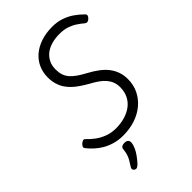

<svg xmlns="http://www.w3.org/2000/svg" viewBox="-374 -1171 1596 1596"><g transform="rotate(-45 424.0 -373.5)"><path d="M351 20Q298 20 252.5 7Q207 -6 170 -27.5Q133 -49 103.5 -76.5Q74 -104 52 -132Q43 -144 48.5 -154.5Q54 -165 64 -175Q78 -186 89 -189Q100 -192 109 -181Q136 -152 171.5 -125.5Q207 -99 252.5 -82Q298 -65 352 -65Q409 -65 457.5 -79.5Q506 -94 542 -121.5Q578 -149 598 -190Q618 -231 618 -283Q618 -317 607.5 -344.5Q597 -372 577 -396Q557 -420 527 -441Q497 -462 458 -483Q423 -503 391.5 -524Q360 -545 334 -569Q308 -593 289 -622Q270 -651 259.5 -687Q249 -723 249 -767Q249 -826 272 -876Q295 -926 337.5 -962Q380 -998 440 -1018Q500 -1038 574 -1038Q631 -1038 679.5 -1021.5Q728 -1005 768 -977Q808 -949 839 -917Q850 -907 847.5 -895.5Q845 -884 832 -872Q821 -861 809 -859Q797 -857 787 -865Q760 -888 729.5 -908Q699 -928 661.5 -940.5Q624 -953 573 -953Q523 -953 480.5 -941Q438 -929 407.5 -905.5Q377 -882 359.5 -847.5Q342 -813 342 -767Q342 -731 351 -702.5Q360 -674 380 -650.5Q400 -627 431.5 -605Q463 -583 508 -559Q556 -533 593.5 -505Q631 -477 657 -444Q683 -411 697 -371.5Q711 -332 711 -285Q711 -217 684 -161.5Q657 -106 608.5 -65Q560 -24 494.5 -2Q429 20 351 20ZM218 287Q206 279 205 268Q204 257 212 246Q230 219 242.5 197Q255 175 261.5 152.5Q268 130 271 100Q273 83 284.5 76Q296 69 315 69Q338 69 349 80Q360 91 358 110Q356 135 343 163Q330 191 310 218.5Q290 246 267 271Q254 284 242.5 289Q231 294 218 287Z"/></g></svg>

Font: Playwrite IN
Style: Regular
Weight: 400
Designer: Veronika Burian, José Scaglione
Foundry: TypeTogether
Version: Version 1.002